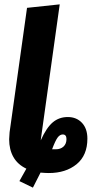

<svg xmlns="http://www.w3.org/2000/svg" viewBox="-20 -778 435 881"><path d="M381 -142Q381 -65 331.5 -24.5Q282 16 204 16Q190 16 166 14L131 83L69 53L101 -4Q61 -23 41.5 -57.5Q22 -92 22 -139Q22 -149 24 -171L104 -742L254 -758L168 -143L167 -134Q193 -192 222 -216.5Q251 -241 291 -241Q331 -241 356 -214.5Q381 -188 381 -142ZM285 -140Q285 -161 268 -161Q255 -161 244.5 -147Q234 -133 219 -93H236Q258 -93 271.5 -105.5Q285 -118 285 -140Z"/></svg>

Font: Fira Sans Extra Condensed
Style: Bold Italic
Weight: 700
Width: 3
Italic angle: -8°
Designer: Carrois Corporate & Edenspiekermann AG
Foundry: Carrois Corporate GbR & Edenspiekermann AG
Version: Version 4.203